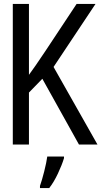

<svg xmlns="http://www.w3.org/2000/svg" viewBox="-20 -734 540 975"><path d="M45 -714H127V-354Q154 -390 210 -474L369 -714H465L252 -394L475 0H381L195 -334L127 -264V0H45ZM183 210Q193 182 204.5 136.5Q216 91 220 61H305V69Q295 103 274 147.5Q253 192 230 221H183Z"/></svg>

Font: Noto Sans Mono UI Cond
Style: Regular
Weight: 400
Width: 3
Monospace: yes
Designer: Monotype Design team
Foundry: Monotype Imaging Inc.
Version: Version 1.000